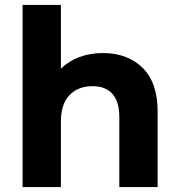

<svg xmlns="http://www.w3.org/2000/svg" viewBox="-20 -762 731 782"><path d="M622 -308V0H466V-284Q466 -348 438 -379.5Q410 -411 357 -411Q298 -411 263 -374.5Q228 -338 228 -266V0H72V-742H228V-482Q259 -513 303 -529.5Q347 -546 399 -546Q499 -546 560.5 -486Q622 -426 622 -308Z"/></svg>

Font: Montserrat Alternates
Style: Bold
Weight: 700
Designer: Julieta Ulanovsky
Foundry: Julieta Ulanovsky
Version: Version 7.200